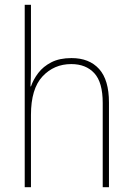

<svg xmlns="http://www.w3.org/2000/svg" viewBox="-20 -846 553 800"><path d="M109 -561Q109 -538 108.5 -521.5Q108 -505 107 -486H109Q119 -515 139.5 -542Q160 -569 194 -586.5Q228 -604 278 -604Q352 -604 393 -558.5Q434 -513 434 -419V-66H408V-417Q408 -503 373 -541Q338 -579 277 -579Q205 -579 157 -527.5Q109 -476 109 -367V-66H83V-826H109Z"/></svg>

Font: Noto Sans Malayalam UI SemiCondensed Thin
Style: Regular
Weight: 100
Width: 4
Designer: Jelle Bosma - Monotype Design Team
Foundry: Monotype Imaging Inc.
Version: Version 2.104; ttfautohint (v1.8.4.7-5d5b)